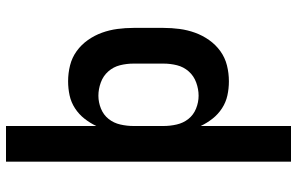

<svg xmlns="http://www.w3.org/2000/svg" viewBox="-195 -580 990 640"><g transform="rotate(-90 300.0 -260.0)"><path d="M81 215V-735H200V-434Q210 -455 224.5 -473.5Q239 -492 259 -505Q279 -518 302 -523Q325 -528 349 -528Q376 -528 402 -521.5Q428 -515 449.5 -499.5Q471 -484 486.5 -462Q502 -440 511 -415Q520 -390 523.5 -363.5Q527 -337 527 -310V-210Q527 -183 523.5 -156.5Q520 -130 511 -105Q502 -80 486.5 -58Q471 -36 449.5 -20.5Q428 -5 402 1.5Q376 8 349 8Q325 8 302 3Q279 -2 259 -15Q239 -28 224.5 -46.5Q210 -65 200 -86V215ZM301 -93Q323 -93 345 -101Q367 -109 382 -126Q397 -143 402.5 -165Q408 -187 408 -210V-310Q408 -333 402.5 -355Q397 -377 382 -394Q367 -411 345 -419Q323 -427 301 -427Q279 -427 258 -418.5Q237 -410 223.5 -393Q210 -376 205 -354Q200 -332 200 -310V-210Q200 -188 205 -166Q210 -144 223.5 -127Q237 -110 258 -101.5Q279 -93 301 -93Z"/></g></svg>

Font: Iosevka Book
Style: Bold
Weight: 700
Designer: Belleve Invis
Foundry: Belleve Invis
Version: Version 28.0.7; ttfautohint (v1.8.3)